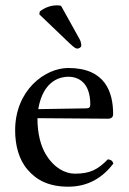

<svg xmlns="http://www.w3.org/2000/svg" viewBox="-20 -693 487 723"><path d="M386 -93C349 -55 320 -39 262 -39C226 -39 184 -60 153 -111C133 -144 121 -190 121 -248L387 -246C399 -246 406 -252 406 -263C406 -347 376 -437 237 -437C150 -437 37 -354 37 -202C37 -146 51 -92 84 -54C118 -14 165 10 237 10C313 10 367 -25 407 -77C404 -87 398 -92 386 -93ZM124 -282C143 -395 213 -404 237 -404C275 -404 320 -383 320 -299C320 -290 316 -285 305 -285ZM210 -671C206 -672 200 -673 195 -673C161 -673 138 -656 130 -650L128 -639L242 -530C258 -515 265 -510 271 -510C279 -510 286 -516 286 -521C286 -528 285 -535 280 -545Z"/></svg>

Font: Libertinus Serif
Style: Regular
Weight: 400
Designer: Philipp H. Poll, Khaled Hosny
Foundry: Caleb Maclennan
Version: Version 7.050;RELEASE